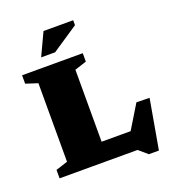

<svg xmlns="http://www.w3.org/2000/svg" viewBox="-168 -1044 1105 1222"><g transform="rotate(-20 385.0 -433.0)"><path d="M697 50H629L570.5 0H254.5L259.5 -127.5H601.5L533 -66.5L667.5 -287.5L756 -285.5ZM373.5 -615V0H42.5V-57L123 -83V-615L42.5 -641V-698H453.5V-641ZM195.5 -763.5 267 -916H468V-882.5L290 -763.5Z"/></g></svg>

Font: Newsreader 9pt ExtraBold
Style: Regular
Weight: 800
Designer: Hugues Gentile
Foundry: Production Type
Version: Version 1.003